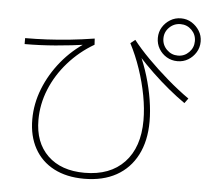

<svg xmlns="http://www.w3.org/2000/svg" viewBox="-59 -911 1118 1027"><g transform="rotate(5 500.0 -397.0)"><path d="M429 53Q335 53 267 17.5Q199 -18 162.5 -84Q126 -150 126 -240Q126 -324 158 -405Q190 -486 247.5 -556Q305 -626 384 -676L391 -664Q300 -651 215.5 -644Q131 -637 50 -637V-669Q107 -669 166 -672Q225 -675 288.5 -681.5Q352 -688 421 -699L423 -666Q344 -620 284 -552Q224 -484 191.5 -404Q159 -324 159 -240Q159 -118 231 -48.5Q303 21 429 21Q566 21 642.5 -60Q719 -141 719 -286Q719 -348 706 -418Q693 -488 669 -559Q645 -630 613 -691L638 -711Q672 -667 723 -615.5Q774 -564 832.5 -513.5Q891 -463 948 -423L929 -397Q887 -426 841.5 -463.5Q796 -501 752 -543Q708 -585 670 -627L667 -645Q694 -587 713 -524Q732 -461 742 -399Q752 -337 752 -282Q752 -178 713 -102.5Q674 -27 602 13Q530 53 429 53ZM872 -617Q840 -617 814 -632.5Q788 -648 772.5 -674Q757 -700 757 -732Q757 -764 772.5 -789.5Q788 -815 814 -831Q840 -847 872 -847Q904 -847 929.5 -831Q955 -815 971 -789.5Q987 -764 987 -732Q987 -700 971 -674Q955 -648 929.5 -632.5Q904 -617 872 -617ZM872 -647Q907 -647 931.5 -672Q956 -697 956 -732Q956 -767 931.5 -791.5Q907 -816 872 -816Q837 -816 812 -791.5Q787 -767 787 -732Q787 -697 812 -672Q837 -647 872 -647Z"/></g></svg>

Font: M PLUS 2 Thin ExtraLight
Style: Regular
Weight: 250
Version: Version 1.001